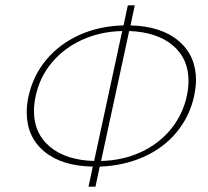

<svg xmlns="http://www.w3.org/2000/svg" viewBox="-20 -688 779 718"><path d="M713 -388Q713 -366 706 -329Q689 -252 640 -193Q591 -134 516.5 -101Q442 -68 353 -65L337 10H311L327 -65Q211 -67 145.5 -121.5Q80 -176 80 -268Q80 -300 87 -329Q104 -406 153.5 -465Q203 -524 277.5 -557.5Q352 -591 442 -593L458 -668H484L468 -593Q583 -590 648 -535Q713 -480 713 -388ZM107 -272Q107 -189 167 -139Q227 -89 332 -86L437 -572Q355 -570 287 -539Q219 -508 173.5 -453.5Q128 -399 113 -327Q107 -299 107 -272ZM685 -385Q685 -469 626 -518.5Q567 -568 463 -572L358 -86Q439 -88 506.5 -119Q574 -150 619 -205Q664 -260 679 -331Q685 -360 685 -385Z"/></svg>

Font: Ysabeau Infant Extralight
Style: Italic
Weight: 200
Italic angle: -12°
Designer: Christian Thalmann (Catharsis Fonts)
Version: Version 0.003